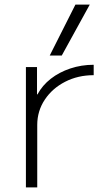

<svg xmlns="http://www.w3.org/2000/svg" viewBox="-20 -810 445 830"><path d="M92 0V-520H140V-402H142Q163 -441 199.5 -469.5Q236 -498 284 -514Q332 -530 385 -530V-485Q317 -485 261.5 -456.5Q206 -428 173.5 -379Q141 -330 141 -270V0ZM247 -570H195L306 -790H368Z"/></svg>

Font: M PLUS 2 Light
Style: Regular
Weight: 300
Designer: Coji Morishita
Foundry: UNDERFOREST DESIGN
Version: Version 1.001